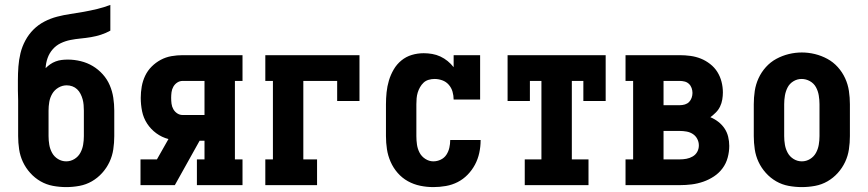

<svg xmlns="http://www.w3.org/2000/svg" viewBox="-20 -755 3540 783"><path d="M250 8Q223 8 196 3Q169 -2 145.5 -15.5Q122 -29 103.5 -49.5Q85 -70 73.5 -94.5Q62 -119 58 -146Q54 -173 54 -200V-304Q54 -324 54 -344.5Q54 -365 53 -386V-388Q53 -398 53 -408Q53 -418 53 -428Q53 -456 55 -483.5Q57 -511 63.5 -538Q70 -565 83.5 -590Q97 -615 116.5 -634.5Q136 -654 161 -667Q186 -680 213 -687Q240 -694 267.5 -698Q295 -702 322.5 -707Q350 -712 377 -718.5Q404 -725 430 -735V-630Q412 -620 392 -613.5Q372 -607 351 -603.5Q330 -600 309 -598Q288 -596 267.5 -592Q247 -588 228 -579Q209 -570 195 -554Q181 -538 174 -518Q167 -498 166 -477Q175 -486 185 -493Q195 -500 207 -504.5Q219 -509 231.5 -510.5Q244 -512 257 -512Q283 -512 309.5 -505.5Q336 -499 358.5 -485.5Q381 -472 399 -452Q417 -432 427.5 -407.5Q438 -383 442 -356.5Q446 -330 446 -304V-200Q446 -173 442 -146Q438 -119 426.5 -94.5Q415 -70 396.5 -49.5Q378 -29 354.5 -15.5Q331 -2 304 3Q277 8 250 8ZM250 -97Q268 -97 283.5 -106.5Q299 -116 307.5 -131.5Q316 -147 319 -164.5Q322 -182 322 -200V-304Q322 -315 321 -327Q320 -339 317 -350Q314 -361 308.5 -372Q303 -383 294.5 -391Q286 -399 275 -403Q264 -407 252 -407Q234 -407 218 -397.5Q202 -388 193 -372.5Q184 -357 181 -339.5Q178 -322 178 -304V-200Q178 -182 181 -164.5Q184 -147 192.5 -131.5Q201 -116 216.5 -106.5Q232 -97 250 -97Z M553 0V-105H620L667 -188Q640 -195 617.5 -211.5Q595 -228 580 -251Q565 -274 559.5 -301Q554 -328 554 -356Q554 -379 558 -402Q562 -425 572 -446Q582 -467 598.5 -483.5Q615 -500 635.5 -511Q656 -522 679 -526Q702 -530 725 -530H969V-425H938V-105H969V0H783V-105H814V-181H794L693 0ZM725 -286H814V-425H725Q713 -425 703 -418.5Q693 -412 687 -401.5Q681 -391 679.5 -379Q678 -367 678 -356Q678 -344 679.5 -332Q681 -320 687 -309.5Q693 -299 703 -292.5Q713 -286 725 -286Z M1062 0V-105H1093V-425H1062V-530H1446V-343H1355V-425H1217V-105H1273V0Z M1747 8Q1720 8 1693.5 2.5Q1667 -3 1643.5 -16Q1620 -29 1602 -49.5Q1584 -70 1573 -95Q1562 -120 1558 -146.5Q1554 -173 1554 -200V-330Q1554 -354 1556.5 -378.5Q1559 -403 1566 -426.5Q1573 -450 1585.5 -471.5Q1598 -493 1617 -508.5Q1636 -524 1659.5 -531Q1683 -538 1708 -538Q1725 -538 1742.5 -535Q1760 -532 1776 -524.5Q1792 -517 1805.5 -506Q1819 -495 1830 -481V-530H1938V-349H1830Q1830 -365 1825.5 -381Q1821 -397 1810 -409.5Q1799 -422 1783.5 -427.5Q1768 -433 1752 -433Q1740 -433 1728 -429.5Q1716 -426 1707.5 -418Q1699 -410 1693 -399.5Q1687 -389 1683.5 -377.5Q1680 -366 1679 -354Q1678 -342 1678 -330V-200Q1678 -182 1680.5 -165Q1683 -148 1691 -132.5Q1699 -117 1714.5 -107Q1730 -97 1747 -97Q1763 -97 1777.5 -104Q1792 -111 1800.5 -124Q1809 -137 1812.5 -152.5Q1816 -168 1816 -183Q1816 -183 1816 -183.5Q1816 -184 1816 -184H1940Q1940 -184 1940 -183.5Q1940 -183 1940 -182Q1940 -157 1934.5 -131.5Q1929 -106 1917 -83.5Q1905 -61 1887 -42.5Q1869 -24 1846.5 -12.5Q1824 -1 1798.5 3.5Q1773 8 1747 8Z M2120 0V-105H2188V-425H2141V-343H2050V-530H2450V-343H2359V-425H2312V-105H2380V0Z M2531 0V-105H2562V-425H2531V-530H2752Q2774 -530 2796 -527Q2818 -524 2838 -516Q2858 -508 2876 -494Q2894 -480 2905.5 -461.5Q2917 -443 2922.5 -421.5Q2928 -400 2928 -378Q2928 -364 2925.5 -349Q2923 -334 2916.5 -320.5Q2910 -307 2899.5 -296.5Q2889 -286 2877 -277Q2894 -270 2909 -258.5Q2924 -247 2934.5 -231.5Q2945 -216 2949.5 -197.5Q2954 -179 2954 -160Q2954 -136 2947.5 -112Q2941 -88 2926.5 -68.5Q2912 -49 2891.5 -35.5Q2871 -22 2848 -14Q2825 -6 2801 -3Q2777 0 2752 0ZM2686 -326H2752Q2763 -326 2773 -329Q2783 -332 2790 -339Q2797 -346 2800.5 -356Q2804 -366 2804 -376Q2804 -386 2800.5 -396Q2797 -406 2789.5 -413Q2782 -420 2772 -422.5Q2762 -425 2752 -425H2686ZM2686 -105H2752Q2766 -105 2779.5 -107.5Q2793 -110 2805 -117Q2817 -124 2823.5 -136Q2830 -148 2830 -162Q2830 -176 2823.5 -188.5Q2817 -201 2805.5 -208.5Q2794 -216 2780 -218.5Q2766 -221 2752 -221H2686Z M3250 8Q3223 8 3196 3Q3169 -2 3145.5 -15.5Q3122 -29 3103.5 -49.5Q3085 -70 3073.5 -94.5Q3062 -119 3058 -146Q3054 -173 3054 -200V-330Q3054 -357 3058 -384Q3062 -411 3073.5 -436Q3085 -461 3103.5 -481.5Q3122 -502 3146 -515Q3170 -528 3196.5 -534.5Q3223 -541 3250 -541Q3277 -541 3303.5 -534.5Q3330 -528 3354 -515Q3378 -502 3396.5 -481.5Q3415 -461 3426.5 -436Q3438 -411 3442 -384Q3446 -357 3446 -330V-200Q3446 -173 3442 -146Q3438 -119 3426.5 -94.5Q3415 -70 3396.5 -49.5Q3378 -29 3354.5 -15.5Q3331 -2 3304 3Q3277 8 3250 8ZM3250 -97Q3268 -97 3283.5 -106.5Q3299 -116 3307.5 -131.5Q3316 -147 3319 -164.5Q3322 -182 3322 -200V-330Q3322 -348 3319 -366Q3316 -384 3307.5 -399.5Q3299 -415 3283 -424Q3267 -433 3249 -433Q3231 -433 3215.5 -423.5Q3200 -414 3192 -398.5Q3184 -383 3181 -365.5Q3178 -348 3178 -330V-200Q3178 -182 3181 -164.5Q3184 -147 3192.5 -131.5Q3201 -116 3216.5 -106.5Q3232 -97 3250 -97Z"/></svg>

Font: Iosevka Slab Extrabold
Style: Regular
Weight: 800
Monospace: yes
Designer: Belleve Invis
Foundry: Belleve Invis
Version: Version 11.1.1; ttfautohint (v1.8.3)